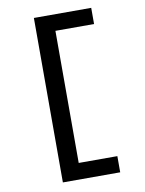

<svg xmlns="http://www.w3.org/2000/svg" viewBox="-98 -768 796 1052"><g transform="rotate(-10 300.0 -242.5)"><path d="M165 215V-700H484V-610H269V125H484V215Z"/></g></svg>

Font: Red Hat Mono Medium
Style: Regular
Weight: 500
Monospace: yes
Designer: Pentagram, MCKL
Foundry: Pentagram, MCKL
Version: Version 1.023; ttfautohint (v1.8.3)